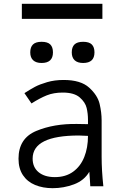

<svg xmlns="http://www.w3.org/2000/svg" viewBox="-20 -976 640 1006"><path d="M77 -144.5Q77 -251 169.8 -289.8Q262.5 -328.5 384 -326.5L441 -325.5V-348Q441 -380.5 434 -410.2Q427 -440 397.8 -465.5Q368.5 -491 308.5 -491Q261.5 -491 225.2 -476.5Q189 -462 145 -434L108 -488Q139 -508 163.2 -521Q187.5 -534 226.8 -545.5Q266 -557 313.5 -557Q403 -557 447.2 -516.8Q491.5 -476.5 502 -431.5Q512.5 -386.5 512.5 -345V-154Q512.5 -84 521.5 0H453Q452 -11.5 451 -34.5L448 -76Q421.5 -30.5 367.8 -10.2Q314 10 256 10Q204.5 10 164 -6.8Q123.5 -23.5 100.2 -58.2Q77 -93 77 -144.5ZM441 -264Q407.5 -266 393.5 -266Q151 -266 151 -145Q151 -99.5 182.2 -73.8Q213.5 -48 267.5 -48Q324 -48 363 -76.2Q402 -104.5 421.5 -153.2Q441 -202 441 -264ZM138.5 -701.5Q138.5 -729 152.8 -743Q167 -757 198 -757Q229.5 -757 243.5 -743Q257.5 -729 257.5 -701.5Q257.5 -646 198 -646Q169 -646 153.8 -660.2Q138.5 -674.5 138.5 -701.5ZM356 -701.5Q356 -729 370.2 -743Q384.5 -757 415.5 -757Q447 -757 461 -743Q475 -729 475 -701.5Q475 -646 415.5 -646Q386.5 -646 371.2 -660.2Q356 -674.5 356 -701.5ZM94.5 -956H516.5V-877H94.5Z"/></svg>

Font: JuliaMono Light
Style: Regular
Weight: 300
Monospace: yes
Designer: cormullion
Foundry: corm
Version: Version 0.054; ttfautohint (v1.8.4)